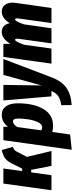

<svg xmlns="http://www.w3.org/2000/svg" viewBox="634 -1228 816 2129"><g transform="rotate(-90 1041.5 -163.0)"><path d="M478 -428Q452 -420 440 -406Q428 -392 410 -356L367 -272L432 0H267L223 -225H195L164 0H-3L71 -533H238L210 -325H237L294 -440Q318 -488 349.5 -512.5Q381 -537 443 -551Z M552 -533H701L700 -482Q754 -551 833 -551Q894 -551 927.5 -505Q961 -459 961 -372Q961 -200 898.5 -91Q836 18 711 18Q675 18 643 9L615 207L446 225ZM792 -365Q792 -400 783.5 -413.5Q775 -427 760 -427Q730 -427 698 -380L661 -112Q681 -103 696 -103Q728 -103 750 -146.5Q772 -190 782 -251Q792 -312 792 -365Z M1249 1Q1206 115 1131.5 166.5Q1057 218 942 224L940 109Q1005 99 1039 76.5Q1073 54 1098 0H1038L993 -533H1165L1159 -108L1276 -533H1452Z M2077 -430Q2077 -413 2074 -393L2018 0H1851L1901 -362L1903 -382Q1903 -403 1891 -403Q1881 -403 1868.5 -381Q1856 -359 1837 -307L1793 0H1626L1676 -362Q1677 -369 1677 -381Q1677 -403 1666 -403Q1655 -403 1642.5 -380Q1630 -357 1610 -302L1568 0H1401L1475 -533H1620V-455Q1678 -551 1753 -551Q1792 -551 1817 -527.5Q1842 -504 1849 -462Q1905 -551 1978 -551Q2024 -551 2050.5 -518.5Q2077 -486 2077 -430Z"/></g></svg>

Font: Fira Sans Extra Condensed ExtraBold
Style: Italic
Weight: 800
Width: 3
Italic angle: -8°
Designer: Carrois Corporate & Edenspiekermann AG
Foundry: Carrois Corporate GbR & Edenspiekermann AG
Version: Version 4.203